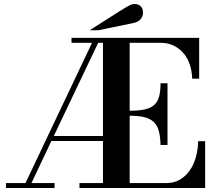

<svg xmlns="http://www.w3.org/2000/svg" viewBox="-20 -944 1102 964"><path d="M379 -25H497V-236H238L138 -25H254V0H10V-25H108L442 -729H339V-754H980V-549H945Q944 -585 933.5 -618Q923 -651 902.5 -675.5Q882 -700 853 -714.5Q824 -729 787 -729H631V-388Q676 -388 706 -394.5Q736 -401 754 -417Q772 -433 779 -459.5Q786 -486 786 -526H821V-216H786Q785 -258 777.5 -286Q770 -314 752.5 -331Q735 -348 705.5 -355.5Q676 -363 631 -363V-25H817Q854 -25 883 -42Q912 -59 932.5 -88Q953 -117 963.5 -155Q974 -193 975 -235H1010V0H379ZM250 -261H497V-729H473ZM430 -792 581 -888Q599 -899 610.5 -906Q622 -913 630 -917Q638 -921 643.5 -922.5Q649 -924 654 -924Q675 -924 686.5 -912.5Q698 -901 698 -881Q698 -861 685.5 -847Q673 -833 648 -828L473 -792Z"/></svg>

Font: Libre Bodoni
Style: Regular
Weight: 400
Designer: Pablo Impallari, Rodrigo Fuenzalida
Foundry: Pablo Impallari, Rodrigo Fuenzalida
Version: Version 1.001; ttfautohint (v1.5.65-e2d9)